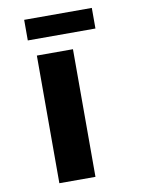

<svg xmlns="http://www.w3.org/2000/svg" viewBox="-97 -970 784 1037"><g transform="rotate(-10 295.0 -451.0)"><path d="M143 0V-700H341V0ZM109 -789V-902H480V-789Z"/></g></svg>

Font: Mach ExtraBold
Style: Regular
Weight: 800
Version: Version 1.002